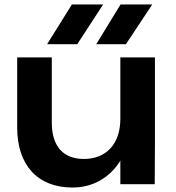

<svg xmlns="http://www.w3.org/2000/svg" viewBox="-20 -825 787 860"><path d="M673 0 674 -188V-568H519V-292C519 -182 457 -113 356 -113C263 -113 212 -170 212 -276V-568H57V-253C57 -87 147 15 305 15C394 15 471 -28 519 -105V0ZM191 -627H326L442 -805H302ZM411 -627H544L662 -805H520Z"/></svg>

Font: Bounded Med
Style: Regular
Weight: 500
Designer: Vlad Churkin
Version: Version 3.0